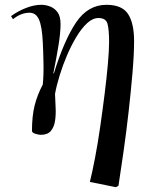

<svg xmlns="http://www.w3.org/2000/svg" viewBox="-20 -549 610 799"><path d="M462 230 354 208Q364 168 375.5 108Q387 48 397 -21.5Q407 -91 415.5 -159Q424 -227 429 -283.5Q434 -340 434 -374Q434 -425 427.5 -449.5Q421 -474 390 -474Q366 -474 343 -453Q320 -432 298.5 -396.5Q277 -361 259 -319Q241 -277 228 -234.5Q215 -192 209 -158Q210 -130 211.5 -100.5Q213 -71 209 -45.5Q205 -20 191.5 -4Q178 12 150 12Q141 12 128 8Q115 4 113 -3Q113 -65 124 -109.5Q135 -154 158 -197Q162 -236 161 -286Q160 -336 158 -374Q155 -438 142.5 -467Q130 -496 103 -496Q67 -496 34 -469L26 -482Q55 -503 88.5 -516Q122 -529 152 -529Q170 -529 188.5 -522Q207 -515 219.5 -498Q232 -481 232 -449Q232 -413 223.5 -360.5Q215 -308 202 -244L204 -243Q247 -382 296.5 -455.5Q346 -529 423 -529Q488 -529 513 -490.5Q538 -452 538 -378Q538 -324 531.5 -247.5Q525 -171 515.5 -86.5Q506 -2 494.5 79Q483 160 473 224Z"/></svg>

Font: Literata 72pt Medium
Style: Italic
Weight: 500
Italic angle: -2°
Designer: Latin by Veronika Burian and Jose Scaglione. Greek by Irene Vlachou. Cyrillic by Vera Evstafieva
Foundry: TypeTogether
Version: Version 3.002